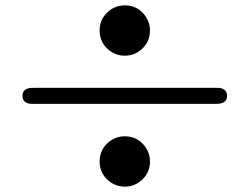

<svg xmlns="http://www.w3.org/2000/svg" viewBox="-20 -608 934 717"><path d="M64 -250Q64 -274 89 -279Q93 -280 114 -280H785Q801 -280 804 -279Q828 -273 828 -250Q828 -220 787 -220H102Q64 -220 64 -250ZM446 -99Q487 -99 513.5 -70.5Q540 -42 540 -5Q540 35 512 62Q484 89 446 89Q408 89 380 62Q352 35 352 -5Q352 -45 380 -72Q408 -99 446 -99ZM446 -588Q487 -588 513.5 -559.5Q540 -531 540 -494Q540 -454 512 -427Q484 -400 446 -400Q408 -400 380 -427Q352 -454 352 -494Q352 -534 380 -561Q408 -588 446 -588Z"/></svg>

Font: CMU Serif
Style: Bold
Weight: 700
Version: Version 0.7.0